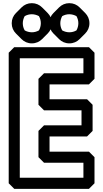

<svg xmlns="http://www.w3.org/2000/svg" viewBox="-20 -1158 652 1213"><path d="M507 -790V-695H258L223 -660V-496L258 -461H495V-366H258L223 -331V-165L258 -130H507V-35H105V-790ZM577 -825 542 -860H70L35 -825V0L70 35H542L577 0V-165L542 -200H293V-296H530L565 -331V-496L530 -531H293V-625H542L577 -660ZM418 -1068C434 -1068 451 -1063 463 -1056C471 -1042 475 -1027 475 -1011C475 -995 470 -978 463 -966C449 -958 434 -954 418 -954C402 -954 385 -959 373 -966C365 -980 361 -995 361 -1011C361 -1027 366 -1044 373 -1056C387 -1064 402 -1068 418 -1068ZM418 -1138C392 -1138 370 -1128 353 -1111L318 -1076C301 -1059 291 -1037 291 -1011C291 -985 301 -963 318 -946L353 -911C370 -894 392 -884 418 -884C444 -884 466 -894 483 -911L518 -946C535 -963 545 -985 545 -1011C545 -1037 535 -1059 518 -1076L483 -1111C466 -1128 444 -1138 418 -1138ZM181 -1068C197 -1068 214 -1063 226 -1056C234 -1042 238 -1027 238 -1011C238 -995 233 -978 226 -966C212 -958 197 -954 181 -954C165 -954 148 -959 136 -966C128 -980 124 -995 124 -1011C124 -1027 129 -1044 136 -1056C150 -1064 165 -1068 181 -1068ZM181 -1138C155 -1138 133 -1128 116 -1111L81 -1076C64 -1059 54 -1037 54 -1011C54 -985 64 -963 81 -946L116 -911C133 -894 155 -884 181 -884C207 -884 229 -894 246 -911L281 -946C298 -963 308 -985 308 -1011C308 -1037 298 -1059 281 -1076L246 -1111C229 -1128 207 -1138 181 -1138Z"/></svg>

Font: Hussar Press
Style: Bold
Weight: 700
Foundry: Cannot Into Space Fonts
Version: Version 1.43